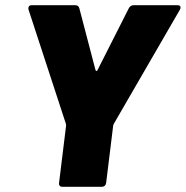

<svg xmlns="http://www.w3.org/2000/svg" viewBox="-20 -720 714 738"><path d="M207 -17 234 -237Q234 -243 233 -245L90 -682Q89 -684 89 -688Q89 -700 102 -700H269Q282 -700 285 -688L347 -451Q349 -447 351.5 -447Q354 -447 355 -451L475 -688Q481 -700 494 -700H662Q674 -700 674 -691Q674 -687 671 -682L418 -245Q415 -239 415 -237L388 -17Q387 -10 382.5 -6Q378 -2 372 -2H219Q213 -2 209.5 -6Q206 -10 207 -17Z"/></svg>

Font: Barlow Black
Style: Italic
Weight: 900
Italic angle: -7°
Designer: Jeremy Tribby
Foundry: Tribby Type
Version: Version 1.408